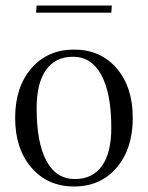

<svg xmlns="http://www.w3.org/2000/svg" viewBox="-20 -659 537 697"><path d="M384 -613H111L113 -639H386ZM384 -195Q384 -320 348 -386.5Q312 -453 245 -453Q181 -453 147 -405Q113 -357 113 -266Q113 -141 148.5 -75Q184 -9 252 -9Q316 -9 350 -56.5Q384 -104 384 -195ZM94 -50.5Q35 -119 35 -231Q35 -343 94 -411Q153 -479 249 -479Q345 -479 403.5 -411Q462 -343 462 -231Q462 -119 403.5 -50.5Q345 18 249 18Q153 18 94 -50.5Z"/></svg>

Font: Foglihten068fMac
Style: Regular
Weight: 500
Designer: gluk (gluksza@wp.pl)
Foundry: gluk (gluksza@wp.pl)
Version: Version 0.68